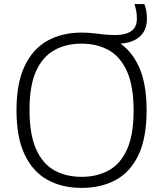

<svg xmlns="http://www.w3.org/2000/svg" viewBox="-20 -908 796 937"><path d="M378 9Q283.5 9 212 -30.2Q140.5 -69.5 100.5 -153.2Q60.5 -237 60.5 -370Q60.5 -503 100.8 -586.8Q141 -670.5 212.5 -709.8Q284 -749 378 -749Q407 -749 432.5 -746Q458 -743 484.8 -740Q511.5 -737 544 -737Q593.5 -737 620.8 -756.5Q648 -776 648 -817Q648 -837 645 -853.5Q642 -870 636 -888H684.5Q691.5 -870 694.2 -853.5Q697 -837 697 -815Q697 -777 679.8 -750Q662.5 -723 629.5 -708.8Q596.5 -694.5 549.5 -694.5L550 -707Q618 -667.5 656.8 -584.8Q695.5 -502 695.5 -370Q695.5 -235.5 655.8 -151.8Q616 -68 544.5 -29.5Q473 9 378 9ZM378 -45Q454 -45 511.2 -76.8Q568.5 -108.5 600.2 -179.5Q632 -250.5 632 -367.5Q632 -487.5 600 -559.2Q568 -631 511 -663Q454 -695 378 -695Q302.5 -695 245.2 -663.2Q188 -631.5 156 -560.5Q124 -489.5 124 -372.5Q124 -252.5 155.8 -180.8Q187.5 -109 244.8 -77Q302 -45 378 -45Z"/></svg>

Font: Encode Sans SC SemiExpanded Light
Style: Regular
Weight: 300
Width: 6
Designer: Multiple Designers
Foundry: Impallari Type
Version: Version 3.002